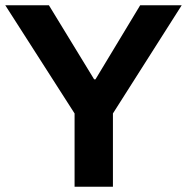

<svg xmlns="http://www.w3.org/2000/svg" viewBox="-20 -706 707 726"><path d="M262 0V-277L0 -686H165L336 -406H341L510 -686H667L407 -277V0Z"/></svg>

Font: Archivo VF Beta
Style: Regular
Weight: 400
Designer: Hector Gatti
Foundry: Omnibus-Type
Version: Version 1.002